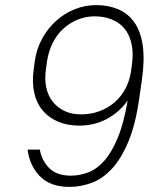

<svg xmlns="http://www.w3.org/2000/svg" viewBox="-20 -726 635 752"><path d="M252 6Q177 6 136.5 -35.5Q96 -77 88 -140H136Q144 -96 173.5 -67Q203 -38 258 -38Q292 -38 326 -51Q360 -64 389 -97Q418 -130 441.5 -187Q465 -244 480 -332Q447 -286 398 -260Q349 -234 291 -234Q244 -234 207.5 -249.5Q171 -265 147 -293.5Q123 -322 114 -363Q105 -404 112 -455L116 -485Q123 -535 145.5 -575.5Q168 -616 200.5 -645Q233 -674 273 -690Q313 -706 357 -706Q405 -706 443.5 -689.5Q482 -673 506.5 -638Q531 -603 539 -548Q547 -493 536 -415L526 -345Q512 -243 484.5 -175.5Q457 -108 420.5 -67.5Q384 -27 340.5 -10.5Q297 6 252 6ZM297 -278Q336 -278 369.5 -290.5Q403 -303 428.5 -325Q454 -347 470.5 -377.5Q487 -408 493 -445L497 -475Q503 -520 495 -555Q487 -590 468 -613.5Q449 -637 418.5 -649.5Q388 -662 351 -662Q316 -662 285 -649.5Q254 -637 228.5 -614Q203 -591 186.5 -558Q170 -525 164 -485L160 -455Q154 -414 161.5 -381.5Q169 -349 188 -326Q207 -303 234.5 -290.5Q262 -278 297 -278Z"/></svg>

Font: Retni Sans Light
Style: Italic
Weight: 300
Italic angle: -8°
Designer: Vitaly Kuzmin
Foundry: ParaType Ltd.
Version: Version 1.00;June 10, 2019;FontCreator 11.5.0.2425 64-bit; t